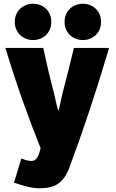

<svg xmlns="http://www.w3.org/2000/svg" viewBox="-20 -800 619 1026"><path d="M563 -544C493 -307 423 -98 347 106C314 181 272 206 189 206C140 206 86 186 55 176L94 47C120 57 134 60 147 60C183 60 188 21 197 -8C134 -166 69 -343 9 -544H211C229 -462 247 -382 269 -300C278 -259 286 -223 292 -207C297 -219 304 -260 314 -301C336 -383 355 -464 375 -544ZM254 -683C254 -623 209 -586 157 -586C105 -586 59 -623 59 -683C59 -743 105 -780 157 -780C209 -780 254 -743 254 -683ZM520 -683C520 -623 475 -586 423 -586C371 -586 325 -623 325 -683C325 -743 371 -780 423 -780C475 -780 520 -743 520 -683Z"/></svg>

Font: Repo Black
Style: Regular
Weight: 900
Designer: Stefan Peev
Foundry: Context Ltd
Version: Version 1.502